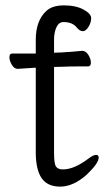

<svg xmlns="http://www.w3.org/2000/svg" viewBox="-20 -676 400 714"><path d="M113 -528Q113 -599 152 -635Q174 -656 218 -656Q262 -656 290.5 -640.5Q319 -625 319 -608.5Q319 -592 309 -576Q299 -560 288 -560Q277 -560 266 -573Q250 -594 216 -594Q199 -594 190 -575Q182 -558 181 -533V-480L209 -481Q245 -483 285 -487H286Q299 -487 308.5 -472Q318 -457 318 -443Q318 -429 307 -429H268Q240 -429 220 -428L181 -427V-108Q181 -68 188 -57Q195 -46 214 -46Q256 -46 310 -87Q327 -100 337 -100Q347 -100 347 -90Q347 -69 302 -26Q252 18 204 18Q156 18 134.5 -14Q113 -46 113 -110V-424H108Q107 -424 47 -420H46Q33 -420 24 -435Q15 -450 15 -463.5Q15 -477 26 -477H113Z"/></svg>

Font: LXGW Bright GB
Style: Regular
Weight: 400
Designer: Christian Thalmann (Catharsis Fonts)
Foundry: LXGW / Christian Thalmann (Catharsis Fonts) / Fontworks Inc.
Version: Version 5.510